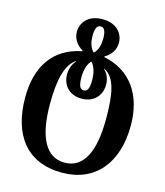

<svg xmlns="http://www.w3.org/2000/svg" viewBox="-144 -881 1065 1243"><g transform="rotate(15 388.0 -260.0)"><path d="M389 254C611 254 742 96 742 -156C742 -359 645 -503 461 -540V-544C498 -565 529 -602 529 -653C529 -709 489 -774 388 -774C288 -774 247 -709 247 -653C247 -602 279 -565 315 -544V-540C124 -503 34 -360 34 -157C34 96 154 254 389 254ZM388 -550C360 -575 352 -617 352 -653C352 -699 362 -726 388 -726C414 -726 424 -699 424 -653C424 -617 416 -575 388 -550ZM388 -297C361 -297 352 -325 352 -375C352 -427 365 -469 388 -490C410 -469 424 -427 424 -375C424 -325 415 -297 388 -297ZM389 187C263 187 200 65 200 -155C200 -323 227 -427 292 -468V-464C269 -440 257 -406 257 -370C257 -303 300 -242 388 -242C476 -242 519 -303 519 -370C519 -406 506 -440 481 -464V-468C558 -427 576 -323 576 -155C576 65 515 187 389 187Z"/></g></svg>

Font: Noto Serif Georgian ExtraCondensed Black
Style: Regular
Weight: 900
Width: 2
Designer: Monotype Design Team, Akaki Razmadze
Foundry: Google LLC
Version: Version 2.003